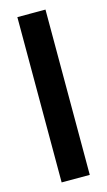

<svg xmlns="http://www.w3.org/2000/svg" viewBox="-102 -661 390 699"><g transform="rotate(-15 93.0 -311.5)"><path d="M40 -623H146V0H40Z"/></g></svg>

Font: Smooch Sans
Style: Bold
Weight: 700
Designer: Robert E. Leuschke
Foundry: Robert E. Leuschke
Version: Version 1.010